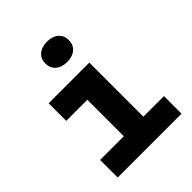

<svg xmlns="http://www.w3.org/2000/svg" viewBox="-221 -917 1042 1042"><g transform="rotate(-45 300.0 -396.5)"><path d="M70 0V-135H252V-415H90V-550H402V-135H560V0ZM320 -637Q279 -637 254.5 -658Q230 -679 230 -715Q230 -751 254.5 -772Q279 -793 320 -793Q361 -793 385.5 -772Q410 -751 410 -715Q410 -679 385.5 -658Q361 -637 320 -637Z"/></g></svg>

Font: JetBrains Mono NL ExtraBold
Style: Regular
Weight: 800
Designer: Philipp Nurullin, Konstantin Bulenkov
Foundry: JetBrains
Version: Version 2.304; ttfautohint (v1.8.4.7-5d5b)